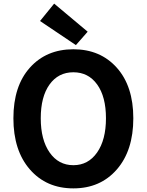

<svg xmlns="http://www.w3.org/2000/svg" viewBox="-20 -1026 810 1060"><path d="M716 -373Q716 -195 625 -90.5Q534 14 385 14Q236 14 145 -90.5Q54 -195 54 -373Q54 -551 145 -652.5Q236 -754 385 -754Q534 -754 625 -652Q716 -550 716 -373ZM254 -184Q303 -114 385 -114Q467 -114 516 -184Q565 -254 565 -373Q565 -492 516.5 -559.5Q468 -627 385 -627Q302 -627 253.5 -559.5Q205 -492 205 -373Q205 -254 254 -184ZM399 -777 201 -910 279 -1006 464 -851Z"/></svg>

Font: Noto Sans Korean Bold
Style: Bold
Weight: 700
Designer: Ryoko NISHIZUKA  (kana & ideographs); Paul D. Hunt (Latin, Greek & Cyrillic); Wenlong ZHANG  (bopomofo); Sandoll Communi
Foundry: Adobe Systems Incorporated
Version: Version 1.000;PS 1;hotconv 1.0.78;makeotf.lib2.5.61930